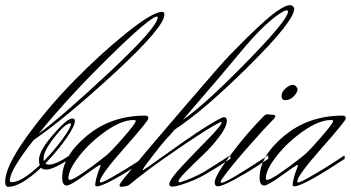

<svg xmlns="http://www.w3.org/2000/svg" viewBox="-27 -721 1360 744"><path d="M142 -108Q142 -100 143 -97Q183 -138 215.5 -182.5Q248 -227 248 -240Q248 -243 245 -243Q226 -243 184 -189.5Q142 -136 142 -108ZM582 -657Q556 -657 396.5 -500.5Q237 -344 123 -203Q214 -270 399 -443Q584 -616 584 -654Q584 -656 582 -657ZM610 -664Q610 -617 421 -442Q232 -267 103 -178Q11 -61 11 -22Q11 -15 18 -15Q57 -15 127 -81Q124 -89 124 -101Q124 -136 178.5 -199Q233 -262 253 -262Q263 -262 263 -252Q263 -232 229 -183.5Q195 -135 149 -88Q153 -83 163 -83Q189 -83 245 -120L250 -110Q181 -64 152 -64Q139 -64 132 -71Q53 3 5 3Q-7 3 -7 -16Q-7 -74 74 -187.5Q155 -301 259.5 -407.5Q364 -514 464.5 -594.5Q565 -675 601 -675Q605 -675 606 -674Q610 -672 610 -664Z M543 -119 544 -106Q383 1 348 1Q342 1 342 -5Q342 -14 347 -33Q352 -52 358 -66L363 -80Q363 -82 361 -82Q356 -82 301 -42Q246 -2 231 -2Q214 -3 214 -32Q214 -115 308.5 -194Q403 -273 536 -273Q548 -273 548 -262Q548 -253 454 -146.5Q360 -40 360 -18Q360 -14 364 -14Q372 -14 417 -40Q462 -66 502 -92ZM384 -118Q401 -131 450 -187Q499 -243 499 -252Q499 -256 491 -256Q445 -256 384 -213.5Q323 -171 280.5 -117Q238 -63 238 -30Q238 -24 244 -24Q250 -24 263.5 -31.5Q277 -39 296.5 -52.5Q316 -66 329.5 -76Q343 -86 363 -101.5Q383 -117 384 -118Z M827 -426 682 -257Q761 -310 925 -477Q1089 -644 1089 -676Q1089 -681 1083 -681Q1079 -681 1073 -678Q1008 -642 915 -531Q911 -527 873.5 -481.5Q836 -436 827 -426ZM1113 -687Q1113 -640 939.5 -467.5Q766 -295 649 -218L633 -199Q608 -176 532 -74Q526 -64 526 -63Q526 -62 527 -62Q529 -62 530 -63Q549 -75 614 -122Q679 -169 736 -207Q793 -245 833 -265Q839 -267 841 -267Q852 -267 852 -253Q852 -230 823 -191.5Q794 -153 758.5 -119.5Q723 -86 694 -56.5Q665 -27 665 -20Q665 -14 669 -14Q725 -32 767 -57L865 -119L866 -106Q821 -76 773 -48Q742 -29 700 -13.5Q658 2 641 2Q629 2 629 -7Q629 -25 680 -79Q731 -133 781.5 -184.5Q832 -236 832 -246Q832 -248 829 -248Q826 -248 825 -247Q785 -227 689.5 -162.5Q594 -98 544 -60Q483 -13 478 -8Q471 0 446 3Q436 3 436 -3Q436 -7 450 -26Q522 -114 682 -300.5Q842 -487 863 -507Q866 -510 888.5 -533Q911 -556 928.5 -573.5Q946 -591 973.5 -616.5Q1001 -642 1021.5 -659Q1042 -676 1063 -688.5Q1084 -701 1096 -701Q1103 -701 1108 -696.5Q1113 -692 1113 -687Z M1078 -333Q1064 -333 1064 -350Q1064 -364 1079 -378Q1094 -392 1108 -392Q1115 -392 1120.5 -386Q1126 -380 1126 -374Q1126 -364 1112 -348.5Q1098 -333 1078 -333ZM831 -24Q858 -64 926 -142Q994 -220 1034 -260Q1040 -268 1040 -271Q1040 -275 1032 -276L1009 -278Q1001 -278 994 -270Q926 -201 865.5 -119.5Q805 -38 805 -15Q805 1 817 1Q833 1 882 -25.5Q931 -52 972 -79L1013 -106L1012 -119Q851 -13 833 -13Q828 -13 828 -17Z M1308 -119 1309 -106Q1148 1 1113 1Q1107 1 1107 -5Q1107 -14 1112 -33Q1117 -52 1123 -66L1128 -80Q1128 -82 1126 -82Q1121 -82 1066 -42Q1011 -2 996 -2Q979 -3 979 -32Q979 -115 1073.5 -194Q1168 -273 1301 -273Q1313 -273 1313 -262Q1313 -253 1219 -146.5Q1125 -40 1125 -18Q1125 -14 1129 -14Q1137 -14 1182 -40Q1227 -66 1267 -92ZM1149 -118Q1166 -131 1215 -187Q1264 -243 1264 -252Q1264 -256 1256 -256Q1210 -256 1149 -213.5Q1088 -171 1045.5 -117Q1003 -63 1003 -30Q1003 -24 1009 -24Q1015 -24 1028.5 -31.5Q1042 -39 1061.5 -52.5Q1081 -66 1094.5 -76Q1108 -86 1128 -101.5Q1148 -117 1149 -118Z"/></svg>

Font: Herr Von Muellerhoff
Style: Regular
Weight: 400
Designer: Alejandro Paul
Foundry: Alejandro Paul
Version: Version 1.000